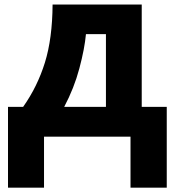

<svg xmlns="http://www.w3.org/2000/svg" viewBox="-20 -608 776 854"><path d="M15.6 -132.8H83Q146.5 -222.7 179.7 -329.6Q212.9 -436.5 213.9 -587.9H610.4V-132.8H721.7V226.6H560.5V0H175.8V226.6H15.6ZM265.6 -132.8H451.2V-456.1H362.3Q356.4 -391.6 333 -303.7Q309.6 -215.8 265.6 -132.8Z"/></svg>

Font: Gothic A1 Black
Style: Regular
Weight: 900
Version: Version 2.50